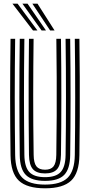

<svg xmlns="http://www.w3.org/2000/svg" viewBox="-20 -1010 487 1039"><path d="M223.8 9Q126 9 82.1 -32.3Q38.3 -73.6 37 -170.5Q36.1 -244.3 35.5 -322.4Q34.9 -400.5 34.9 -480.7Q34.9 -561 35.4 -641.4Q36 -721.8 37 -800H62Q61 -724.2 60.4 -644.3Q59.8 -564.4 59.8 -483.6Q59.8 -402.9 60.4 -324Q61 -245.1 62 -170.8Q63.3 -85.6 100.7 -48.3Q138.1 -11.1 223.8 -11.1Q309 -11.1 346.3 -48.3Q383.5 -85.6 384.8 -170.8Q385.9 -244.6 386.4 -322.7Q386.9 -400.7 386.9 -480.9Q386.9 -561.1 386.4 -641.6Q386 -722 384.8 -800H409.7Q411.1 -698.9 411.6 -592.7Q412.1 -486.5 411.6 -379.8Q411.2 -273.2 409.7 -170.5Q408.4 -73.4 364.7 -32.2Q321 9 223.8 9ZM223.8 -31.2Q151.6 -31.2 119.8 -63.4Q88 -95.5 86.9 -170.3Q86 -250.7 85.4 -327.2Q84.8 -403.7 84.8 -479.9Q84.8 -556.1 85.3 -635.3Q85.8 -714.4 86.9 -800H111.9Q110.8 -716.3 110.2 -636Q109.6 -555.6 109.7 -477.7Q109.8 -399.8 110.4 -323.4Q110.9 -247 111.9 -171.3Q112.8 -106.7 138.6 -79Q164.5 -51.3 223.8 -51.3Q282.8 -51.3 308.4 -79.1Q334 -106.8 334.9 -171.3Q336 -246.5 336.5 -324.8Q337 -403.1 337 -482.7Q337 -562.4 336.5 -642.2Q336 -722 334.9 -800H359.8Q360.9 -715 361.4 -634.5Q361.9 -553.9 361.9 -476.4Q361.9 -398.9 361.3 -322.8Q360.8 -246.7 359.8 -170.3Q358.9 -96 327.5 -63.6Q296.1 -31.2 223.8 -31.2ZM223.8 -71.5Q178.4 -71.5 158.1 -94.5Q137.7 -117.6 136.8 -172.1Q135.5 -269.7 135 -375.1Q134.5 -480.5 135 -588.2Q135.4 -695.9 136.8 -800H161.8Q160.9 -725.6 160.3 -649.1Q159.7 -572.6 159.7 -494Q159.7 -415.5 160.2 -335Q160.7 -254.5 162.1 -172.1Q162.7 -127.9 177.2 -109.7Q191.7 -91.6 223.8 -91.6Q255.4 -91.6 269.7 -109.7Q284 -127.9 284.7 -172.1Q286.4 -280.6 286.8 -385.6Q287.3 -490.5 286.8 -593.7Q286.3 -696.9 284.9 -800H309.9Q311 -724.8 311.5 -645.2Q312 -565.6 312 -485Q312 -404.5 311.5 -325.4Q311 -246.4 309.9 -172.1Q309 -117.4 288.8 -94.4Q268.6 -71.5 223.8 -71.5ZM158.7 -845 47.2 -990.3H75L182.6 -845ZM205.1 -845 101.1 -990.3H128.9L228.9 -845ZM251.4 -845 155 -990.3H182.8L275.4 -845Z"/></svg>

Font: Big Shoulders Inline Thin
Style: Regular
Weight: 100
Designer: Patric King
Foundry: XO Type Co
Version: Version 2.002